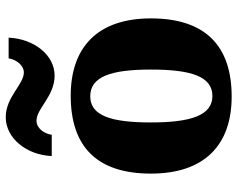

<svg xmlns="http://www.w3.org/2000/svg" viewBox="-99 -717 826 668"><g transform="rotate(-90 314.0 -383.0)"><path d="M385 -606C456 -606 513 -677 517 -766H445C441 -739 420 -713 396 -713C354 -713 311 -776 240 -776C168 -776 109 -705 105 -616H179C183 -643 202 -669 228 -669C271 -669 313 -606 385 -606ZM312 10C490 10 584 -83 584 -271C584 -458 482 -550 315 -550C137 -550 44 -458 44 -271C44 -83 145 10 312 10ZM314 -57C247 -57 222 -131 222 -271C222 -411 246 -482 313 -482C381 -482 406 -411 406 -271C406 -131 382 -57 314 -57Z"/></g></svg>

Font: Noto Serif Myanmar ExtraBold
Style: Regular
Weight: 800
Designer: Ben Mitchell and the Monotype Design Team
Foundry: Monotype Imaging Inc.
Version: Version 2.106